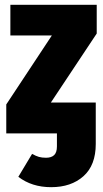

<svg xmlns="http://www.w3.org/2000/svg" viewBox="-20 -553 427 796"><path d="M381 -414 191 -128H377V44Q377 132 326 177.5Q275 223 192 223Q112 223 56 180L113 85Q129 94 141.5 97.5Q154 101 171 101Q193 101 204.5 90Q216 79 216 54V0H6V-120L195 -406H23V-533H381Z"/></svg>

Font: Fira Sans Extra Condensed ExtraBold
Style: Regular
Weight: 800
Width: 1
Designer: Carrois Corporate & Edenspiekermann AG
Foundry: Carrois Corporate GbR & Edenspiekermann AG
Version: Version 4.203